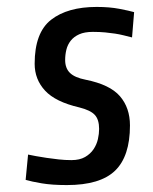

<svg xmlns="http://www.w3.org/2000/svg" viewBox="-20 -527 442 554"><path d="M355 -165Q355 -76 312 -34.5Q269 7 173 7Q130 7 100.5 2Q71 -3 54 -8L61 -81Q70 -79 84 -76.5Q98 -74 114.5 -71.5Q131 -69 149.5 -67Q168 -65 186 -65Q210 -65 225.5 -74Q241 -83 250 -96.5Q259 -110 262.5 -125.5Q266 -141 266 -155Q266 -182 253.5 -195.5Q241 -209 209 -217Q140 -233 110 -265.5Q80 -298 80 -343Q80 -433 127.5 -470Q175 -507 259 -507Q296 -507 324.5 -501.5Q353 -496 367 -492L361 -419Q349 -422 337 -425Q325 -428 312 -430Q299 -432 283.5 -433.5Q268 -435 248 -435Q224 -435 208.5 -428Q193 -421 184 -409.5Q175 -398 171.5 -383.5Q168 -369 168 -354Q168 -330 182 -316.5Q196 -303 227 -297Q297 -283 326 -249.5Q355 -216 355 -165Z"/></svg>

Font: Share
Style: Italic
Weight: 400
Version: Version 1.002